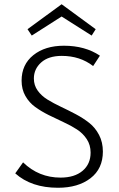

<svg xmlns="http://www.w3.org/2000/svg" viewBox="-20 -880 560 907"><path d="M271 -802 130 -712 110 -742 271 -860 432 -742 413 -712ZM140 -509Q140 -477 158 -452Q176 -427 204.5 -409.5Q233 -392 268 -375.5Q303 -359 338 -340.5Q373 -322 401.5 -299.5Q430 -277 448 -242.5Q466 -208 466 -164Q466 -83 407.5 -38Q349 7 254 7Q128 7 52 -61L89 -113Q163 -41 266 -41Q332 -41 370 -73Q408 -105 408 -159Q408 -195 390 -222.5Q372 -250 343.5 -268.5Q315 -287 280 -303Q245 -319 210 -336.5Q175 -354 146.5 -374.5Q118 -395 100 -426.5Q82 -458 82 -499Q82 -575 137.5 -619.5Q193 -664 282 -664Q382 -664 452 -617L420 -568Q358 -616 272 -616Q209 -616 174.5 -585Q140 -554 140 -509Z"/></svg>

Font: EauTestSC Semilight
Style: Regular
Weight: 300
Designer: Christian Thalmann (Catharsis Fonts)
Version: Version 0.001;PS 000.001;hotconv 1.0.88;makeotf.lib2.5.64775